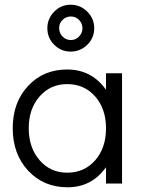

<svg xmlns="http://www.w3.org/2000/svg" viewBox="-20 -779 601 815"><path d="M350.5 -589Q321 -560 280 -560Q239 -560 210 -589Q181 -618 181 -659Q181 -700 210 -729.5Q239 -759 280 -759Q321 -759 350.5 -729.5Q380 -700 380 -659Q380 -618 350.5 -589ZM281 -709Q260 -709 245.5 -694.5Q231 -680 231 -660Q231 -639 245.5 -624Q260 -609 281 -609Q301 -609 315.5 -624Q330 -639 330 -659Q330 -680 315.5 -694.5Q301 -709 281 -709ZM430 -468H498V0H430V-69Q369 16 267 16Q165 16 99.5 -54.5Q34 -125 34 -235Q34 -344 99 -414Q164 -484 265 -484Q369 -484 430 -398ZM265 -46Q338 -46 384 -98.5Q430 -151 430 -234Q430 -317 384 -369.5Q338 -422 265 -422Q194 -422 148 -369.5Q102 -317 102 -235Q102 -152 148 -99Q194 -46 265 -46Z"/></svg>

Font: Didact Gothic
Style: Regular
Weight: 400
Designer: Daniel Johnson
Foundry: Daniel Johnson
Version: Version 2.101;PS 002.101;hotconv 1.0.88;makeotf.lib2.5.64775